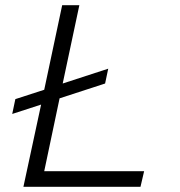

<svg xmlns="http://www.w3.org/2000/svg" viewBox="-20 -718 690 738"><path d="M39 -337 150 -373 219 -698H285L221 -397L396 -454L384 -397L209 -340L150 -60H534L520 0H70L138 -316L27 -280Z"/></svg>

Font: Azeret Mono Light
Style: Italic
Weight: 300
Italic angle: -12°
Designer: Martin Vácha
Foundry: Displaay
Version: Version 1.000; Glyphs 3.0.3, build 3074